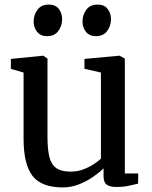

<svg xmlns="http://www.w3.org/2000/svg" viewBox="-20 -808 664 839"><path d="M487.5 9Q460 9 446.2 -1.2Q432.5 -11.5 432.5 -38V-72.5Q414 -54 385.8 -34.5Q357.5 -15 323.8 -2Q290 11 254.5 11Q161.5 11 122.2 -39.2Q83 -89.5 83 -202.5V-491L27.5 -507V-550.5L167 -564.5H169L187.5 -552V-209.5Q187.5 -155.5 195.8 -122.2Q204 -89 226 -73.5Q248 -58 288 -58Q317.5 -58 342.5 -67.2Q367.5 -76.5 387.8 -89.5Q408 -102.5 421 -114.5V-491L349 -507.5V-550.5L500 -564.5H502.5L525.5 -552V-50H584L583.5 -5.5Q566.5 -1.5 542.8 3.8Q519 9 487.5 9ZM185 -650Q157 -650 142 -669Q127 -688 127 -714Q127 -743 143.8 -765.5Q160.5 -788 192.5 -788H193.5Q222 -788 236.8 -769.2Q251.5 -750.5 251.5 -724Q251.5 -695.5 235 -672.8Q218.5 -650 186 -650ZM398.5 -650Q370.5 -650 355.5 -669Q340.5 -688 340.5 -714Q340.5 -743 357.2 -765.5Q374 -788 406 -788H407Q435.5 -788 450.2 -769.2Q465 -750.5 465 -724Q465 -695.5 448.5 -672.8Q432 -650 399.5 -650Z"/></svg>

Font: Merriweather 24pt
Style: Regular
Weight: 400
Designer: Eben Sorkin
Foundry: Eben Sorkin
Version: Version 2.100